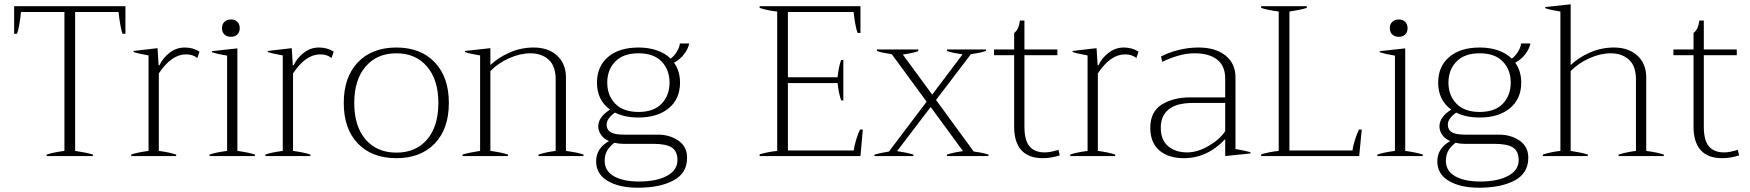

<svg xmlns="http://www.w3.org/2000/svg" viewBox="-20 -729 8174 897"><path d="M198 -7Q228 -17 281 -24V-673H78Q76 -649 70.5 -616.5Q65 -584 59 -571H46V-700H566V-571H553Q547 -584 541.5 -616.5Q536 -649 534 -673H331V-24Q385 -16 414 -7V0H198Z M593 -7Q621 -17 674 -24V-470Q624 -479 604 -486V-491L716 -504L721 -424H725Q739 -456 771 -481.5Q803 -507 843 -507Q882 -507 912 -488L902 -458Q881 -475 849 -475Q781 -475 722 -386V-24Q774 -17 803 -7V0H593Z M1017 -597Q1017 -616 1028.5 -627Q1040 -638 1059 -638Q1078 -638 1089 -627Q1100 -616 1100 -597Q1100 -579 1089 -568Q1078 -557 1059 -557Q1040 -557 1028.5 -568Q1017 -579 1017 -597ZM959 -7Q988 -17 1041 -24V-469Q998 -476 970 -485V-490L1089 -503V-24Q1140 -17 1171 -7V0H959Z M1220 -7Q1248 -17 1301 -24V-470Q1251 -479 1231 -486V-491L1343 -504L1348 -424H1352Q1366 -456 1398 -481.5Q1430 -507 1470 -507Q1509 -507 1539 -488L1529 -458Q1508 -475 1476 -475Q1408 -475 1349 -386V-24Q1401 -17 1430 -7V0H1220Z M1586 -248Q1586 -369 1652 -438Q1718 -507 1832 -507Q1945 -507 2011 -438Q2077 -369 2077 -248Q2077 -127 2011 -58.5Q1945 10 1832 10Q1718 10 1652 -58.5Q1586 -127 1586 -248ZM2028 -248Q2028 -356 1975 -418Q1922 -480 1832 -480Q1741 -480 1688 -418Q1635 -356 1635 -248Q1635 -139 1688 -77.5Q1741 -16 1832 -16Q1923 -16 1975.5 -77.5Q2028 -139 2028 -248Z M2706 -7V0H2496V-7Q2529 -18 2576 -24V-357Q2576 -421 2543 -450.5Q2510 -480 2458 -480Q2410 -480 2358.5 -457Q2307 -434 2271 -397V-24Q2323 -17 2353 -7V0H2141V-7Q2175 -17 2223 -24V-470Q2173 -478 2152 -486V-491L2271 -504V-425Q2306 -459 2359.5 -483Q2413 -507 2473 -507Q2542 -507 2583 -469Q2624 -431 2624 -367V-24Q2677 -17 2706 -7Z M3190 8Q3190 80 3126.5 114Q3063 148 2960 148Q2872 148 2818.5 116Q2765 84 2765 25Q2765 -36 2825 -70Q2800 -81 2787.5 -99.5Q2775 -118 2775 -139Q2775 -182 2830 -217Q2769 -261 2769 -343Q2769 -419 2821 -463Q2873 -507 2963 -507Q3011 -507 3049.5 -493.5Q3088 -480 3113 -455Q3131 -468 3143.5 -490Q3156 -512 3156 -526H3200Q3195 -501 3176.5 -476.5Q3158 -452 3129 -436Q3157 -397 3157 -343Q3157 -267 3104.5 -223.5Q3052 -180 2963 -180Q2899 -180 2853 -203Q2814 -175 2814 -147Q2814 -123 2832.5 -111.5Q2851 -100 2893 -100H3053Q3109 -100 3149.5 -72Q3190 -44 3190 8ZM2817 -343Q2817 -283 2854.5 -244.5Q2892 -206 2963 -206Q3034 -206 3071 -244.5Q3108 -283 3108 -343Q3108 -403 3071 -441.5Q3034 -480 2963 -480Q2892 -480 2854.5 -441.5Q2817 -403 2817 -343ZM3145 19Q3145 -22 3119 -39.5Q3093 -57 3032 -57H2893Q2870 -57 2850 -62Q2824 -41 2814.5 -21.5Q2805 -2 2805 22Q2805 70 2848.5 94.5Q2892 119 2965 119Q3047 119 3096 92.5Q3145 66 3145 19Z M3529 -8Q3565 -19 3611 -24V-675Q3565 -680 3529 -692V-700H4000V-575H3987Q3981 -588 3975.5 -619Q3970 -650 3968 -673H3661V-368H3893Q3899 -422 3910 -449H3920V-260H3910Q3899 -289 3893 -341H3661V-26H3969Q3970 -44 3980 -76.5Q3990 -109 3998 -124H4011L4000 0H3529Z M4598 -7V0H4404V-7Q4435 -17 4479 -23L4328 -229L4171 -23Q4213 -17 4247 -7V0H4065V-6Q4088 -14 4133 -21L4309 -254L4146 -476Q4142 -477 4118 -480.5Q4094 -484 4077 -491V-498H4270V-490Q4256 -485 4234.5 -480.5Q4213 -476 4198 -474L4335 -287L4477 -475Q4461 -477 4438.5 -481.5Q4416 -486 4404 -491V-498H4586V-491Q4568 -484 4544 -480.5Q4520 -477 4516 -476L4353 -262L4529 -21Q4570 -16 4598 -7Z M4931 -3Q4891 10 4851 10Q4786 10 4752 -27Q4718 -64 4718 -137V-471H4624V-498H4718V-575Q4740 -591 4745 -633H4766V-498H4920V-471H4766V-137Q4766 -73 4790 -45Q4814 -17 4861 -17Q4887 -17 4925 -29Z M4980 -7Q5008 -17 5061 -24V-470Q5011 -479 4991 -486V-491L5103 -504L5108 -424H5112Q5126 -456 5158 -481.5Q5190 -507 5230 -507Q5269 -507 5299 -488L5289 -458Q5268 -475 5236 -475Q5168 -475 5109 -386V-24Q5161 -17 5190 -7V0H4980Z M5354 -132Q5354 -207 5407.5 -240.5Q5461 -274 5540 -274H5704V-362Q5704 -421 5666.5 -450.5Q5629 -480 5561 -480Q5523 -480 5483.5 -468.5Q5444 -457 5410 -440L5404 -465Q5440 -484 5486 -495.5Q5532 -507 5579 -507Q5659 -507 5705.5 -469.5Q5752 -432 5752 -368V-33Q5802 -24 5822 -18V-12L5704 0V-79Q5620 10 5511 10Q5438 10 5396 -26.5Q5354 -63 5354 -132ZM5704 -116V-248H5553Q5477 -248 5440 -218Q5403 -188 5403 -133Q5403 -75 5437.5 -46Q5472 -17 5526 -17Q5575 -17 5627 -47.5Q5679 -78 5704 -116Z M5872 -8Q5908 -19 5954 -24V-675Q5902 -682 5872 -692V-700H6085V-692Q6056 -683 6004 -675V-26H6299Q6300 -44 6310.5 -76.5Q6321 -109 6329 -124H6342L6330 0H5872Z M6473 -597Q6473 -616 6484.5 -627Q6496 -638 6515 -638Q6534 -638 6545 -627Q6556 -616 6556 -597Q6556 -579 6545 -568Q6534 -557 6515 -557Q6496 -557 6484.5 -568Q6473 -579 6473 -597ZM6415 -7Q6444 -17 6497 -24V-469Q6454 -476 6426 -485V-490L6545 -503V-24Q6596 -17 6627 -7V0H6415Z M7120 8Q7120 80 7056.5 114Q6993 148 6890 148Q6802 148 6748.5 116Q6695 84 6695 25Q6695 -36 6755 -70Q6730 -81 6717.5 -99.5Q6705 -118 6705 -139Q6705 -182 6760 -217Q6699 -261 6699 -343Q6699 -419 6751 -463Q6803 -507 6893 -507Q6941 -507 6979.5 -493.5Q7018 -480 7043 -455Q7061 -468 7073.5 -490Q7086 -512 7086 -526H7130Q7125 -501 7106.5 -476.5Q7088 -452 7059 -436Q7087 -397 7087 -343Q7087 -267 7034.5 -223.5Q6982 -180 6893 -180Q6829 -180 6783 -203Q6744 -175 6744 -147Q6744 -123 6762.5 -111.5Q6781 -100 6823 -100H6983Q7039 -100 7079.5 -72Q7120 -44 7120 8ZM6747 -343Q6747 -283 6784.5 -244.5Q6822 -206 6893 -206Q6964 -206 7001 -244.5Q7038 -283 7038 -343Q7038 -403 7001 -441.5Q6964 -480 6893 -480Q6822 -480 6784.5 -441.5Q6747 -403 6747 -343ZM7075 19Q7075 -22 7049 -39.5Q7023 -57 6962 -57H6823Q6800 -57 6780 -62Q6754 -41 6744.5 -21.5Q6735 -2 6735 22Q6735 70 6778.5 94.5Q6822 119 6895 119Q6977 119 7026 92.5Q7075 66 7075 19Z M7753 -7V0H7542V-7Q7577 -18 7623 -24V-357Q7623 -421 7590 -450.5Q7557 -480 7505 -480Q7457 -480 7405.5 -457Q7354 -434 7318 -397V-24Q7371 -16 7398 -7V0H7188V-7Q7230 -20 7270 -24V-675Q7220 -683 7199 -691V-696L7318 -709V-425Q7353 -459 7406.5 -483Q7460 -507 7520 -507Q7589 -507 7630 -469Q7671 -431 7671 -367V-24Q7723 -17 7753 -7Z M8105 -3Q8065 10 8025 10Q7960 10 7926 -27Q7892 -64 7892 -137V-471H7798V-498H7892V-575Q7914 -591 7919 -633H7940V-498H8094V-471H7940V-137Q7940 -73 7964 -45Q7988 -17 8035 -17Q8061 -17 8099 -29Z"/></svg>

Font: Trirong ExtraLight
Style: Regular
Weight: 275
Designer: Katatrad Team
Foundry: CadsonDemak
Version: Version 1.001